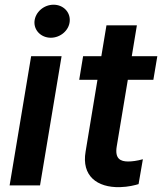

<svg xmlns="http://www.w3.org/2000/svg" viewBox="-20 -783 685 811"><path d="M20.6 0H149.1L240.1 -545.5H111.5ZM125.7 -693.2C122.5 -654.8 153.8 -623.6 194.6 -623.6C235.4 -623.6 271.7 -654.8 274.5 -693.2C277.7 -731.9 247.2 -763.1 206.3 -763.1C165.1 -763.1 129.3 -731.9 125.7 -693.2Z M644.5 -545.5H536.6L558.2 -676.1H429.7L408 -545.5H331L314.6 -446H391.7L341.6 -142.8C323.9 -40.5 389.2 9.9 486.9 7.5C523.1 6.4 549.7 -0.7 565.3 -5.3L583.5 -110.4C557.9 -103.3 536.9 -100.9 521.3 -100.9C489 -100.9 464.5 -112.2 473 -164.1L519.9 -446H627.8Z"/></svg>

Font: Margiela Sans Semi Bold
Style: Italic
Weight: 600
Italic angle: -9.39999°
Designer: Stefan Endress, Andreas Faust
Version: Version 1.100;FEAKit 1.0